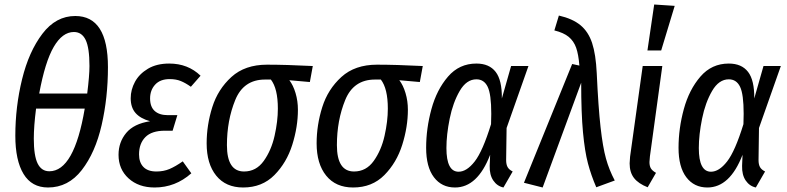

<svg xmlns="http://www.w3.org/2000/svg" viewBox="-20 -820 3493 852"><path d="M459 -522Q459 -387 431 -265Q403 -143 343 -65.5Q283 12 193 12Q121 12 84.5 -48Q48 -108 48 -218Q48 -346 78 -468.5Q108 -591 168 -670Q228 -749 314 -749Q459 -749 459 -522ZM154 -405H367Q377 -485 377 -527Q377 -608 360 -643Q343 -678 308 -678Q257 -678 218.5 -612Q180 -546 154 -405ZM140 -338Q130 -260 130 -205Q130 -129 147 -94.5Q164 -60 199 -60Q309 -60 356 -338Z M506 -133Q506 -189 540 -230Q574 -271 646 -282Q603 -294 581.5 -318.5Q560 -343 560 -384Q560 -422 579 -457Q598 -492 636.5 -515Q675 -538 731 -538Q814 -538 870 -484L827 -435Q803 -452 782 -460.5Q761 -469 733 -469Q691 -469 668.5 -444.5Q646 -420 646 -383Q646 -346 666.5 -327.5Q687 -309 725 -309H767L746 -240H712Q653 -240 625 -211.5Q597 -183 597 -135Q597 -99 616.5 -79Q636 -59 674 -59Q706 -59 732 -70Q758 -81 791 -104L829 -51Q758 12 666 12Q595 12 550.5 -28.5Q506 -69 506 -133Z M897 -184Q897 -265 922 -344.5Q947 -424 1007 -478.5Q1067 -533 1165 -533Q1248 -533 1368 -527L1355 -456L1264 -464Q1281 -442 1291.5 -407Q1302 -372 1302 -333Q1302 -257 1277 -177.5Q1252 -98 1197.5 -43Q1143 12 1059 12Q982 12 939.5 -40.5Q897 -93 897 -184ZM1213 -338Q1213 -427 1182 -467H1156Q1061 -467 1024 -376.5Q987 -286 987 -176Q987 -59 1063 -59Q1117 -59 1150.5 -106Q1184 -153 1198.5 -217.5Q1213 -282 1213 -338Z M1385 -184Q1385 -265 1410 -344.5Q1435 -424 1495 -478.5Q1555 -533 1653 -533Q1736 -533 1856 -527L1843 -456L1752 -464Q1769 -442 1779.5 -407Q1790 -372 1790 -333Q1790 -257 1765 -177.5Q1740 -98 1685.5 -43Q1631 12 1547 12Q1470 12 1427.5 -40.5Q1385 -93 1385 -184ZM1701 -338Q1701 -427 1670 -467H1644Q1549 -467 1512 -376.5Q1475 -286 1475 -176Q1475 -59 1551 -59Q1605 -59 1638.5 -106Q1672 -153 1686.5 -217.5Q1701 -282 1701 -338Z M2207 -383 2248 -527H2325L2228 -252L2226 -110Q2226 -90 2232.5 -78.5Q2239 -67 2255 -59L2214 12Q2186 6 2169 -19Q2152 -44 2153 -84L2155 -133Q2099 12 1999 12Q1940 12 1905.5 -33.5Q1871 -79 1871 -164Q1871 -250 1894.5 -336Q1918 -422 1968 -480Q2018 -538 2094 -538Q2151 -538 2179.5 -501Q2208 -464 2207 -383ZM1961 -163Q1961 -58 2015 -58Q2051 -58 2086.5 -103.5Q2122 -149 2159 -269Q2160 -286 2160 -315Q2160 -402 2144 -435Q2128 -468 2094 -468Q2050 -468 2020 -416.5Q1990 -365 1975.5 -293.5Q1961 -222 1961 -163Z M2628 -496Q2635 -344 2645 -255.5Q2655 -167 2669 -116.5Q2683 -66 2708 -19L2626 11Q2603 -42 2589 -95Q2575 -148 2567 -233Q2559 -318 2559 -453L2388 12L2305 -9L2519 -536L2551 -529Q2547 -579 2536.5 -608.5Q2526 -638 2503.5 -656.5Q2481 -675 2440 -685L2460 -751Q2521 -737 2556 -708Q2591 -679 2607.5 -629Q2624 -579 2628 -496Z M2864 -126Q2862 -106 2862 -101Q2862 -83 2868.5 -72.5Q2875 -62 2891 -53L2854 11Q2813 -5 2793.5 -30Q2774 -55 2774 -95Q2774 -103 2776 -125L2832 -527H2919ZM2883 -800 2974 -794 2914 -596H2853Z M3327 -383 3368 -527H3445L3348 -252L3346 -110Q3346 -90 3352.5 -78.5Q3359 -67 3375 -59L3334 12Q3306 6 3289 -19Q3272 -44 3273 -84L3275 -133Q3219 12 3119 12Q3060 12 3025.5 -33.5Q2991 -79 2991 -164Q2991 -250 3014.5 -336Q3038 -422 3088 -480Q3138 -538 3214 -538Q3271 -538 3299.5 -501Q3328 -464 3327 -383ZM3081 -163Q3081 -58 3135 -58Q3171 -58 3206.5 -103.5Q3242 -149 3279 -269Q3280 -286 3280 -315Q3280 -402 3264 -435Q3248 -468 3214 -468Q3170 -468 3140 -416.5Q3110 -365 3095.5 -293.5Q3081 -222 3081 -163Z"/></svg>

Font: Fira Sans Extra Condensed
Style: Italic
Weight: 400
Width: 3
Italic angle: -8°
Designer: Carrois Corporate & Edenspiekermann AG
Foundry: Carrois Corporate GbR & Edenspiekermann AG
Version: Version 4.203